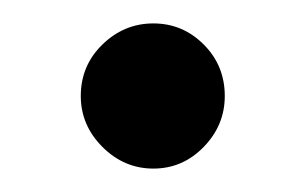

<svg xmlns="http://www.w3.org/2000/svg" viewBox="-20 -302 261 164"><path d="M111 -282Q136 -282 154 -264Q172 -246 172 -220Q172 -195 154 -176.5Q136 -158 111 -158Q86 -158 67.5 -176.5Q49 -195 49 -220Q49 -246 67.5 -264Q86 -282 111 -282Z"/></svg>

Font: Podkova
Style: Regular
Weight: 400
Designer: Ilya Yudin
Foundry: Cyreal (www.cyreal.org)
Version: Version 2.103